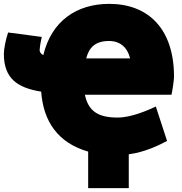

<svg xmlns="http://www.w3.org/2000/svg" viewBox="-40 -758 940 993"><path d="M173 -284C184 -131 259 -19 416 26V215H626V40C711 29 786 -9 824 -29L766 -207C723 -187 639 -150 568 -150C469 -150 417 -182 399 -268H847C853 -296 860 -346 860 -361C860 -610 726 -738 525 -738C356 -738 226 -649 184 -473C170 -480 165 -490 165 -499C165 -505 167 -526 176 -567L2 -590C-11 -552 -20 -504 -20 -479C-20 -354 48 -304 173 -284ZM524 -546C581 -546 619 -513 633 -456H406C420 -512 453 -546 524 -546Z"/></svg>

Font: Repo ExtraBlack
Style: Regular
Weight: 400
Designer: Stefan Peev
Foundry: Context Ltd
Version: Version 001.502